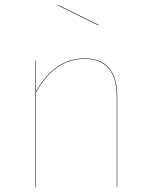

<svg xmlns="http://www.w3.org/2000/svg" viewBox="-20 -766 620 786"><path d="M460 -368V0H458V-368Q458 -525 326 -525Q204 -525 127 -387V0H125V-517H127V-391Q204 -527 326 -527Q460 -527 460 -368ZM384 -664 383 -662 216 -744 217 -746Z"/></svg>

Font: FiraGO Two
Style: Regular
Weight: 100
Designer: bBox Type
Foundry: bBox Type GmbH
Version: Version 1.001